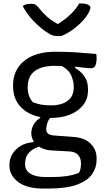

<svg xmlns="http://www.w3.org/2000/svg" viewBox="-20 -847 640 1117"><path d="M336 -637H316Q300 -637 285.5 -641.5Q271 -646 244 -665Q211 -688 174.5 -725.5Q138 -763 112 -812Q123 -820 135 -822.5Q147 -825 163 -825Q178 -825 187.5 -819Q197 -813 211 -795Q229 -772 252.5 -751Q276 -730 314 -708H318Q364 -737 394 -767Q424 -797 441 -827H447Q477 -827 491.5 -820Q506 -813 506 -802Q506 -795 500 -781.5Q494 -768 480 -748Q454 -714 415 -683.5Q376 -653 336 -637ZM162 -72Q162 -99 176 -123Q190 -147 214 -161V-166Q142 -180 99 -226.5Q56 -273 56 -346V-352Q56 -439 120.5 -492.5Q185 -546 303 -546Q367 -546 421 -542.5Q475 -539 539 -533Q541 -529 541.5 -522Q542 -515 542 -507Q542 -482 535 -466Q528 -450 509 -450Q493 -450 471.5 -453Q450 -456 417 -459V-451Q450 -433 471 -403Q492 -373 492 -329V-322Q492 -272 464 -236Q436 -200 387.5 -180.5Q339 -161 278 -161Q274 -161 271 -161Q260 -146 254.5 -129Q249 -112 249 -95Q249 -79 259 -70Q269 -61 292 -59L409 -50Q472 -46 507 -11.5Q542 23 542 74V83Q542 128 516 166Q490 204 428.5 227Q367 250 262 250H231Q135 250 85 211Q35 172 35 118V111Q35 59 74.5 21.5Q114 -16 175 -20V-27Q162 -48 162 -72ZM170 -253Q194 -243 219 -238.5Q244 -234 277 -234Q338 -234 373.5 -260.5Q409 -287 409 -339V-346Q409 -372 395.5 -405.5Q382 -439 340 -463Q319 -464 297 -464Q223 -464 182 -433.5Q141 -403 141 -339V-333Q141 -317 147 -295.5Q153 -274 170 -253ZM246 183H280Q331 183 367.5 177.5Q404 172 439 159Q446 148 448.5 134Q451 120 451 107V100Q451 74 435 55Q419 36 384 34L277 28Q236 25 207 6Q126 33 126 103V110Q126 144 157 163.5Q188 183 246 183Z"/></svg>

Font: Recursive Mn Csl St
Style: Regular
Weight: 400
Monospace: yes
Version: Version 1.079;hotconv 1.0.112;makeotfexe 2.5.65598; ttfautoh